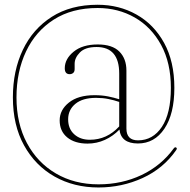

<svg xmlns="http://www.w3.org/2000/svg" viewBox="-20 -694 818 827"><path d="M574.5 -89.5Q638.5 -89.5 677.2 -147.5Q716 -205.5 716 -315.5Q716 -423 674 -500.2Q632 -577.5 560.5 -618.5Q489 -659.5 400.5 -659.5Q289.5 -659.5 211.5 -609.5Q133.5 -559.5 92.2 -472.5Q51 -385.5 51 -274.5Q51 -162 96 -77.8Q141 6.5 220.8 53.2Q300.5 100 404.5 100Q505 100 589.8 59.8Q674.5 19.5 728.5 -55Q734.5 -62.5 739.5 -58Q744 -54.5 738.5 -47Q683.5 32 594.2 72.8Q505 113.5 404 113.5Q298.5 113.5 215.2 66.5Q132 19.5 83.8 -67.5Q35.5 -154.5 35.5 -274.5Q35.5 -389.5 78.5 -479.5Q121.5 -569.5 203 -621.5Q284.5 -673.5 400.5 -673.5Q493 -673.5 568 -631.2Q643 -589 687 -509Q731 -429 731 -315.5Q731 -203.5 688.2 -139.8Q645.5 -76 574 -76Q501.5 -76 494.5 -136Q467 -107.5 431.8 -91.5Q396.5 -75.5 357 -75.5Q302 -75.5 269.5 -102.2Q237 -129 237 -175.5Q237 -220.5 276.8 -252.2Q316.5 -284 387 -284Q419 -284 445.2 -278.8Q471.5 -273.5 493.5 -266.5V-377Q493.5 -491.5 396 -491.5Q347 -491.5 324.2 -468.2Q301.5 -445 301.5 -419.5V-396.5Q301.5 -385 295.2 -379.8Q289 -374.5 280 -374.5Q259 -374.5 259 -400Q259 -440 297 -471.2Q335 -502.5 401 -502.5Q463.5 -502.5 494 -472Q524.5 -441.5 524.5 -390V-140.5Q524.5 -89.5 574.5 -89.5ZM273.5 -180Q273.5 -139.5 299.5 -115.8Q325.5 -92 367 -92Q440.5 -92 493.5 -149.5V-255Q471.5 -262.5 447 -267.5Q422.5 -272.5 394 -272.5Q336 -272.5 304.8 -246.8Q273.5 -221 273.5 -180Z"/></svg>

Font: Fraunces 72pt S000 Thin
Style: Regular
Weight: 100
Version: Version 1.000; ttfautohint (v1.8.3)